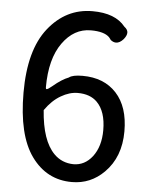

<svg xmlns="http://www.w3.org/2000/svg" viewBox="-54 -767 663 859"><g transform="rotate(5 277.5 -338.0)"><path d="M293 -352.5Q255.9 -352.5 217.8 -330.1Q178.7 -307.6 147.5 -262.7Q157.2 -126 213.9 -69.3Q249 -34.2 300.8 -33.2Q351.6 -33.2 385.7 -77.1Q420.9 -123 420.9 -196.3Q420.9 -280.3 379.9 -321.3Q348.6 -352.5 293 -352.5ZM148.4 -365.2Q148.4 -357.4 152.3 -357.4Q158.2 -357.4 176.8 -373Q215.8 -406.2 247.1 -418Q262.7 -430.7 307.6 -430.7Q404.3 -430.7 460 -370.1Q515.6 -309.6 515.6 -199.2Q515.6 -84 445.3 -13.7Q384.8 46.9 300.8 46.9Q187.5 46.9 119.1 -47.9Q50.8 -142.6 50.8 -333.5Q50.8 -524.4 128.9 -623Q208 -722.7 327.1 -722.7Q429.7 -722.7 474.6 -666Q490.2 -654.3 490.2 -640.6Q490.2 -627 476.6 -610.4Q460 -591.8 443.4 -591.8Q430.7 -591.8 418.9 -601.6Q418 -602.5 416 -606Q414.1 -609.4 410.2 -613.3Q386.7 -636.7 327.1 -636.7Q251 -636.7 200.2 -565.4Q148.4 -493.2 148.4 -365.2Z"/></g></svg>

Font: TaiwanPearl
Style: Regular
Weight: 400
Version: Version 2.102